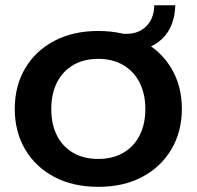

<svg xmlns="http://www.w3.org/2000/svg" viewBox="-20 -714 762 744"><path d="M360.6 10Q263 10 190.1 -28.6Q117.2 -67.2 77.2 -135.6Q37.2 -204 37.2 -292Q37.2 -380.8 77.2 -448.8Q117.2 -516.8 190.1 -555.4Q263 -594 360.6 -594Q458.8 -594 531.4 -555.4Q603.9 -516.8 644.3 -448.8Q684.7 -380.8 684.7 -292Q684.7 -204 644.3 -135.6Q603.9 -67.2 531.4 -28.6Q458.8 10 360.6 10ZM360.6 -98.1Q416.4 -98.1 457.2 -121.6Q498.1 -145 520.6 -188.6Q543.2 -232.1 543.2 -291.3Q543.2 -350.7 520.6 -394.5Q498.1 -438.2 457.2 -462.1Q416.4 -485.9 360.6 -485.9Q305 -485.9 264 -462.1Q223 -438.2 200.8 -394.5Q178.7 -350.7 178.7 -291.3Q178.7 -232.1 200.8 -188.6Q223 -145 264 -121.6Q305 -98.1 360.6 -98.1ZM453.6 -517.3V-583H469.7Q518.4 -583 547.5 -612.9Q576.7 -642.8 578 -693.5H659.3Q656.8 -610.2 608.5 -563.7Q560.1 -517.3 476.9 -517.3Z"/></svg>

Font: Rokkitt SemiBold
Style: Regular
Weight: 600
Designer: Vernon Adams
Foundry: Vernon Adams
Version: Version 3.103